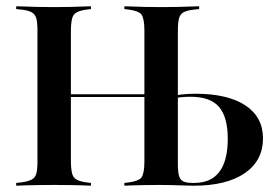

<svg xmlns="http://www.w3.org/2000/svg" viewBox="-20 -591 880 611"><path d="M483.1 -2.4Q460.5 -2.4 439.9 -2Q419.4 -1.6 403.2 -1.2Q387.1 -0.8 375.8 0V-8.9L389.5 -10.5Q421.8 -14.5 430.6 -27Q439.5 -39.5 439.5 -78.2V-201.6H546V-69.4Q546 -45.2 549.6 -31.9Q553.2 -18.5 563.3 -13.7Q573.4 -8.9 592.7 -8.9H598.4Q651.6 -8.9 678.2 -44.4Q704.8 -79.8 704.8 -149.2Q704.8 -218.5 677 -250.8Q649.2 -283.1 586.3 -283.1Q569.4 -283.1 554.8 -281.5Q540.3 -279.8 525.8 -276.6V-285.5Q542.7 -288.7 561.3 -290.7Q579.8 -292.7 601.6 -292.7Q704.8 -292.7 760.9 -255.6Q816.9 -218.5 816.9 -150.8Q816.9 -79.8 758.9 -39.9Q700.8 0 596 0Q578.2 0 550 -1.2Q521.8 -2.4 492.7 -2.4ZM99.2 -369.4V-492.7Q99.2 -518.5 95.6 -532.3Q91.9 -546 80.6 -552Q69.4 -558.1 47.6 -560.5L31.5 -562.1V-571Q43.5 -571 60.1 -570.2Q76.6 -569.4 98 -569Q119.4 -568.5 142.7 -568.5H152.4H162.1Q185.5 -568.5 205.6 -569Q225.8 -569.4 242.3 -570.2Q258.9 -571 269.4 -571V-562.1L255.6 -560.5Q224.2 -556.5 214.9 -544Q205.6 -531.5 205.6 -492.7V-369.4ZM439.5 -201.6V-492.7Q439.5 -531.5 430.6 -544Q421.8 -556.5 389.5 -560.5L375.8 -562.1V-571Q387.1 -571 403.2 -570.2Q419.4 -569.4 439.9 -569Q460.5 -568.5 483.1 -568.5H492.7H502.4Q526.6 -568.5 547.6 -569Q568.5 -569.4 585.5 -570.2Q602.4 -571 613.7 -571V-562.1L597.6 -560.5Q575.8 -558.1 564.5 -552Q553.2 -546 549.6 -532.3Q546 -518.5 546 -492.7V-201.6ZM142.7 -2.4Q119.4 -2.4 98 -2Q76.6 -1.6 60.1 -1.2Q43.5 -0.8 31.5 0V-8.9L47.6 -10.5Q69.4 -13.7 80.6 -19.4Q91.9 -25 95.6 -38.7Q99.2 -52.4 99.2 -78.2V-369.4H205.6V-78.2Q205.6 -39.5 214.9 -27Q224.2 -14.5 255.6 -10.5L269.4 -8.9V0Q258.9 -0.8 242.3 -1.2Q225.8 -1.6 205.6 -2Q185.5 -2.4 162.1 -2.4H152.4ZM163.7 -282.3V-291.1H482.3V-282.3Z"/></svg>

Font: Playfair 144pt SemiCondensed SemiBold
Style: Regular
Weight: 600
Width: 4
Designer: Claus Eggers Sørensen
Foundry: Claus Eggers Sørensen
Version: Version 2.203